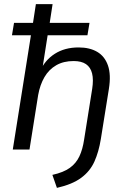

<svg xmlns="http://www.w3.org/2000/svg" viewBox="-20 -725 618 931"><path d="M256 186 234 123Q288 111 318.5 89Q349 67 365 33Q381 -1 388 -49L427 -294Q434 -339 426.5 -369Q419 -399 397 -414Q375 -429 337 -429Q288 -429 252.5 -408.5Q217 -388 195.5 -351Q174 -314 165 -264L123 0H42L130 -554H38L48 -614H140L154 -705H235L221 -614H414L404 -554H211L183 -376H172Q197 -433 245.5 -464Q294 -495 361 -495Q415 -495 451.5 -473.5Q488 -452 503.5 -407.5Q519 -363 508 -294L469 -51Q459 11 438 58Q417 105 374 137Q331 169 256 186Z"/></svg>

Font: Nunito Sans 12pt
Style: Italic
Weight: 400
Italic angle: -9°
Designer: Vernon Adams
Foundry: Vernon Adams
Version: Version 3.101;gftools[0.9.27]